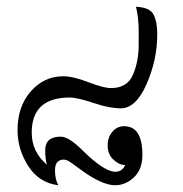

<svg xmlns="http://www.w3.org/2000/svg" viewBox="-20 -549 542 569"><path d="M119 -61Q114 -78 114 -104Q114 -144 160 -144Q184 -144 225 -103Q289 -40 322 -40Q342 -40 351 -60Q333 -60 316 -76Q299 -92 299 -118Q299 -142 313 -158.5Q327 -175 348 -175Q402 -175 402 -90Q402 -47 377 -23.5Q352 0 321 0Q288 0 235 -35L189 -68Q178 -76 169 -76Q143 -76 143 -44Q143 -17 153 0Q96 -7 64 -56.5Q32 -106 32 -163Q32 -234 71.5 -278.5Q111 -323 167 -323Q197 -323 243 -305Q287 -288 309 -288Q357 -288 374 -327.5Q391 -367 391 -416V-456Q391 -497 383 -529Q424 -527 435 -506Q446 -485 446 -447Q446 -372 414.5 -300Q383 -228 338 -228Q305 -228 260 -243Q209 -260 187 -260Q74 -260 74 -156Q74 -99 119 -61Z"/></svg>

Font: LuenTai2017
Style: Regular
Weight: 400
Designer: LuenTai
Foundry: Microsoft Corpration
Version: Version 1.00 November 27, 2016, initial release